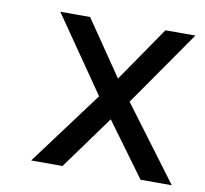

<svg xmlns="http://www.w3.org/2000/svg" viewBox="-64 -585 698 654"><g transform="rotate(10 285.5 -258.0)"><path d="M457.5 -515.6H561L379.4 -254.9L570.3 0.5H462.4L326.7 -184.6L192.4 0.5H84L273.9 -254.9L93.8 -515.6H196.8L326.7 -325.7Z"/></g></svg>

Font: Meera Inimai
Style: Regular
Weight: 400
Version: 2.0.0+20160526